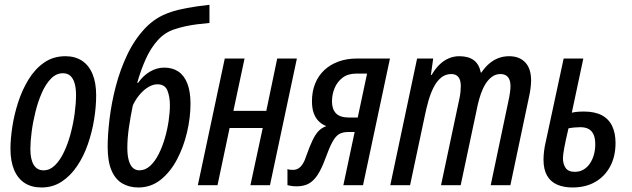

<svg xmlns="http://www.w3.org/2000/svg" viewBox="-20 -786 2682 815"><path d="M156.2 9.8Q114.3 9.8 85 -9Q55.7 -27.8 40 -64.7Q24.4 -101.6 24.4 -154.8Q24.4 -195.3 32.2 -247.1Q40 -298.8 56.9 -351.3Q73.7 -403.8 101.1 -448.5Q128.4 -493.2 167.2 -520.3Q206.1 -547.4 257.8 -547.4Q298.8 -547.4 328.1 -528.1Q357.4 -508.8 372.8 -471.7Q388.2 -434.6 388.2 -380.9Q388.2 -332.5 379.4 -278.6Q370.6 -224.6 352.8 -173.3Q335 -122.1 307.1 -80.8Q279.3 -39.6 241.7 -14.9Q204.1 9.8 156.2 9.8ZM165 -63Q191.4 -63 213.1 -84.2Q234.9 -105.5 251.7 -140.9Q268.6 -176.3 279.8 -218.8Q291 -261.2 296.9 -304.2Q302.7 -347.2 302.7 -382.8Q302.7 -412.1 296.6 -432.9Q290.5 -453.6 278.3 -464.4Q266.1 -475.1 247.1 -475.1Q218.8 -475.1 196.3 -452.1Q173.8 -429.2 157.5 -391.8Q141.1 -354.5 130.4 -311Q119.6 -267.6 114.3 -226.1Q108.9 -184.6 108.9 -153.8Q108.9 -109.9 123 -86.4Q137.2 -63 165 -63Z M567.4 9.8Q528.8 9.8 499.3 -7.3Q469.7 -24.4 453.4 -62.5Q437 -100.6 437 -162.6Q437 -214.8 445.1 -281.7Q453.1 -348.6 471.4 -419.2Q489.7 -489.7 520.3 -554Q550.8 -618.2 595.9 -666Q641.1 -713.9 702.6 -733.9Q717.3 -739.3 735.1 -743.7Q752.9 -748 773.7 -752Q794.4 -755.9 818.4 -759.3Q842.3 -762.7 869.1 -765.6V-688.5Q841.8 -686 816.7 -682.9Q791.5 -679.7 767.6 -674.6Q743.7 -669.4 718.8 -661.1Q679.2 -647.9 649.7 -615.2Q620.1 -582.5 599.1 -536.1Q578.1 -489.7 562.5 -434.6H566.4Q587.4 -464.8 616.5 -481.9Q645.5 -499 676.8 -499Q712.4 -499 737.3 -482.2Q762.2 -465.3 775.4 -431.2Q788.6 -397 788.6 -346.2Q788.6 -286.6 773.9 -224.4Q759.3 -162.1 731.2 -108.9Q703.1 -55.7 661.9 -22.9Q620.6 9.8 567.4 9.8ZM571.8 -63Q596.7 -63 617.2 -81.8Q637.7 -100.6 653.3 -131.3Q668.9 -162.1 679.7 -199Q690.4 -235.8 695.8 -272.7Q701.2 -309.6 701.2 -339.8Q701.2 -375 690.7 -401.6Q680.2 -428.2 647.9 -428.2Q629.9 -428.2 610.6 -417Q591.3 -405.8 574 -385.7Q556.6 -365.7 543.9 -338.9Q533.2 -287.6 526.9 -242.4Q520.5 -197.3 520.5 -158.7Q520.5 -126.5 526.6 -105.2Q532.7 -84 543.9 -73.5Q555.2 -63 571.8 -63Z M819.8 0 934.1 -537.6H1018.1L970.7 -315.4H1110.4L1156.7 -537.6H1240.2L1126 0H1043L1095.2 -242.7H954.6L903.3 0Z M1239.3 4.9Q1226.1 4.9 1216.1 3.2Q1206.1 1.5 1200.2 0V-68.4Q1204.1 -66.4 1210 -65.7Q1215.8 -64.9 1223.6 -64.9Q1235.8 -64.9 1246.1 -70.8Q1256.3 -76.7 1265.1 -90.3Q1273.9 -104 1281.2 -127.4Q1294.9 -166 1306.9 -190.9Q1318.8 -215.8 1332.5 -230Q1346.2 -244.1 1365.2 -250.5Q1345.7 -258.3 1332.3 -272Q1318.8 -285.6 1311.5 -306.4Q1304.2 -327.1 1304.2 -356.4Q1304.2 -397.5 1317.6 -430.9Q1331.1 -464.4 1356.2 -488Q1381.3 -511.7 1416.7 -524.7Q1452.1 -537.6 1495.6 -537.6H1635.3L1521 0H1437.5L1485.4 -225.6H1457.5Q1435.1 -225.6 1419.9 -217Q1404.8 -208.5 1391.4 -184.1Q1377.9 -159.7 1360.4 -111.3Q1344.7 -68.8 1327.9 -43.2Q1311 -17.6 1290 -6.3Q1269 4.9 1239.3 4.9ZM1461.4 -287.1H1498.5L1538.1 -473.6H1492.7Q1457 -473.6 1434.3 -456.3Q1411.6 -439 1400.4 -412.1Q1389.2 -385.3 1389.2 -355Q1389.2 -322.8 1406.2 -304.9Q1423.3 -287.1 1461.4 -287.1Z M1636.7 0 1750.5 -537.6H1818.8L1809.1 -468.3H1812.5Q1827.1 -493.7 1845 -511.2Q1862.8 -528.8 1884.3 -538.1Q1905.8 -547.4 1929.7 -547.4Q1968.3 -547.4 1991 -530.5Q2013.7 -513.7 2021 -478H2023.4Q2038.1 -500 2056.2 -515.6Q2074.2 -531.2 2095.5 -539.3Q2116.7 -547.4 2141.1 -547.4Q2184.6 -547.4 2209.5 -521.2Q2234.4 -495.1 2234.4 -444.3Q2234.4 -429.2 2231.9 -410.4Q2229.5 -391.6 2225.1 -372.6L2146.5 0H2063L2137.7 -355Q2142.1 -374 2144.5 -391.6Q2147 -409.2 2147 -419.9Q2147 -445.8 2136.2 -458.7Q2125.5 -471.7 2104.5 -471.7Q2084.5 -471.7 2068.8 -460.4Q2053.2 -449.2 2041.5 -430.7Q2029.8 -412.1 2021.7 -389.2Q2013.7 -366.2 2008.3 -342.8L1935.5 0H1852.1L1929.2 -363.3Q1933.1 -379.9 1934.6 -395Q1936 -410.2 1936 -420.9Q1936 -445.8 1926 -458.7Q1916 -471.7 1895.5 -471.7Q1871.1 -471.7 1852.8 -456.8Q1834.5 -441.9 1821.3 -416.5Q1808.1 -391.1 1798.8 -358.6Q1789.6 -326.2 1782.7 -292L1720.7 0Z M2410.6 9.8Q2372.6 9.8 2344.7 -2.4Q2316.9 -14.6 2302 -40.8Q2287.1 -66.9 2287.1 -108.4Q2287.1 -124.5 2289.3 -143.6Q2291.5 -162.6 2296.4 -183.1L2372.6 -537.6H2456.1L2407.2 -307.6Q2416.5 -310.1 2429.9 -311.3Q2443.4 -312.5 2459 -312.5Q2504.4 -312.5 2534.2 -296.9Q2564 -281.2 2578.4 -251.2Q2592.8 -221.2 2592.8 -179.2Q2592.8 -121.6 2569.8 -79.1Q2546.9 -36.6 2506.1 -13.4Q2465.3 9.8 2410.6 9.8ZM2420.4 -56.6Q2440.9 -56.6 2457 -66.2Q2473.1 -75.7 2484.1 -92Q2495.1 -108.4 2501 -129.4Q2506.8 -150.4 2506.8 -173.3Q2506.8 -198.2 2499.8 -214.4Q2492.7 -230.5 2478.8 -238.3Q2464.8 -246.1 2443.4 -246.1Q2432.1 -246.1 2418.5 -244.9Q2404.8 -243.7 2393.1 -241.2Q2379.9 -185.1 2374.8 -156.5Q2369.6 -127.9 2369.6 -113.8Q2369.6 -90.8 2380.6 -73.7Q2391.6 -56.6 2420.4 -56.6Z"/></svg>

Font: Open Sans Condensed Medium
Style: Italic
Weight: 500
Width: 3
Italic angle: -12°
Designer: Monotype Design Team
Foundry: Monotype Imaging Inc.
Version: Version 3.000